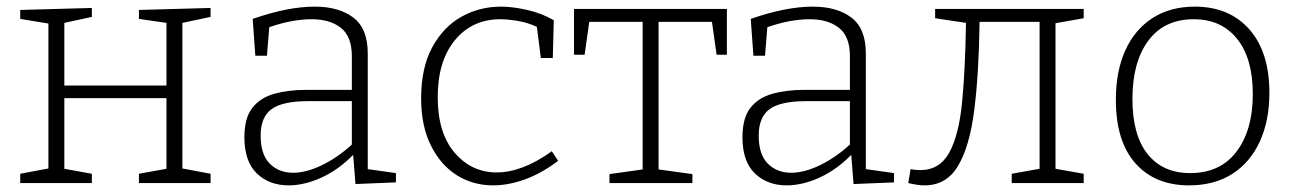

<svg xmlns="http://www.w3.org/2000/svg" viewBox="-20 -552 3904 579"><path d="M41 0V-28L126 -44V-481L41 -495V-522L257 -528V-501L174 -483V-294H482V-483L399 -495V-522L615 -528V-501L530 -483V-44L615 -28V0H399V-28L482 -43V-256H174V-43L257 -28V0Z M1052 3 1045 -85Q1001 -40 949.5 -16.5Q898 7 850 7Q792 7 754.5 -29Q717 -65 717 -138Q717 -197 741.5 -227.5Q766 -258 808 -269.5Q850 -281 903 -281H1041V-383Q1041 -442 1008 -468Q975 -494 920 -494Q861 -494 792 -470L785 -384H750L742 -495Q848 -532 929 -532Q1002 -532 1045.5 -499Q1089 -466 1089 -391V-42L1174 -30V-2ZM766 -143Q766 -86 793.5 -58.5Q821 -31 864 -31Q903 -31 950 -53.5Q997 -76 1041 -116V-247H910Q832 -247 799 -223Q766 -199 766 -143Z M1467 7Q1406 7 1357 -24Q1308 -55 1279 -114Q1250 -173 1250 -255Q1250 -348 1283.5 -409.5Q1317 -471 1371.5 -501.5Q1426 -532 1491 -532Q1526 -532 1570 -522Q1614 -512 1650 -491L1647 -377H1611L1599 -471Q1571 -484 1541 -489Q1511 -494 1489 -494Q1404 -494 1352 -431Q1300 -368 1300 -259Q1300 -151 1351 -91.5Q1402 -32 1478 -32Q1516 -32 1558 -48Q1600 -64 1644 -96L1663 -67Q1613 -29 1563 -11Q1513 7 1467 7Z M1818 0V-27L1918 -41V-486H1757L1743 -387H1711V-525H2172V-387H2141L2127 -486H1966V-41L2068 -27V0Z M2554 3 2547 -85Q2503 -40 2451.5 -16.5Q2400 7 2352 7Q2294 7 2256.5 -29Q2219 -65 2219 -138Q2219 -197 2243.5 -227.5Q2268 -258 2310 -269.5Q2352 -281 2405 -281H2543V-383Q2543 -442 2510 -468Q2477 -494 2422 -494Q2363 -494 2294 -470L2287 -384H2252L2244 -495Q2350 -532 2431 -532Q2504 -532 2547.5 -499Q2591 -466 2591 -391V-42L2676 -30V-2ZM2268 -143Q2268 -86 2295.5 -58.5Q2323 -31 2366 -31Q2405 -31 2452 -53.5Q2499 -76 2543 -116V-247H2412Q2334 -247 2301 -223Q2268 -199 2268 -143Z M2768 7Q2748 7 2719 0L2726 -42Q2740 -39 2755 -39Q2814 -39 2843 -92.5Q2872 -146 2881.5 -245.5Q2891 -345 2893 -483L2800 -497V-525H3248V-497L3163 -482V-43L3248 -28V0H3031V-28L3115 -43V-486H2934Q2932 -330 2918 -220Q2904 -110 2869 -51.5Q2834 7 2768 7Z M3583 -532Q3687 -532 3747.5 -463.5Q3808 -395 3808 -272Q3808 -188 3779 -125Q3750 -62 3696 -27.5Q3642 7 3566 7Q3463 7 3404 -59.5Q3345 -126 3345 -251Q3345 -337 3373.5 -400Q3402 -463 3455.5 -497.5Q3509 -532 3583 -532ZM3580 -494Q3491 -494 3443 -429.5Q3395 -365 3395 -254Q3395 -144 3441 -87Q3487 -30 3569 -30Q3660 -30 3709 -95Q3758 -160 3758 -268Q3758 -376 3710.5 -435Q3663 -494 3580 -494Z"/></svg>

Font: Bitter Light
Style: Regular
Weight: 300
Designer: Sol Matas, and Bitter project Authors
Foundry: Sol Matas
Version: Version 2.001